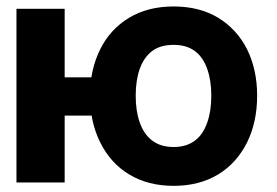

<svg xmlns="http://www.w3.org/2000/svg" viewBox="-20 -573 870 603"><path d="M65.9 -330.1H361.8V-210H65.9ZM31.7 -545.4H183.1V0H31.7ZM385.3 -25.4Q327.1 -60.5 294.9 -125.5Q262.7 -189.5 262.7 -272.5Q262.7 -354.5 294.9 -418.5Q326.2 -481.4 385.3 -517.1Q444.3 -552.7 525.4 -552.7Q606.4 -552.7 665.5 -517.1Q724.1 -481 755.9 -418.5Q787.6 -354 787.6 -272.5Q787.6 -189.9 755.9 -125.5Q723.1 -60.5 665.5 -25.4Q606 10.7 525.4 10.7Q444.8 10.7 385.3 -25.4ZM525.4 -111.3Q566.4 -111.3 593.3 -132.3Q618.7 -151.9 631.3 -189.5Q643.6 -224.6 643.6 -272.5Q643.6 -319.8 631.3 -355Q618.7 -392.1 593.3 -411.6Q566.9 -432.1 525.4 -432.1Q482.9 -432.1 457 -412.1Q431.2 -392.1 418.5 -355.5Q406.2 -320.3 406.2 -272.5Q406.2 -224.6 418.5 -189.5Q431.2 -152.3 457 -132.3Q483.9 -111.3 525.4 -111.3Z"/></svg>

Font: My Font
Style: Bold
Weight: 500
Designer: Rasmus Andersson
Foundry: rsms
Version: Version 0.001